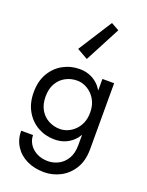

<svg xmlns="http://www.w3.org/2000/svg" viewBox="-188 -910 945 1231"><g transform="rotate(20 285.0 -294.0)"><path d="M208 -588 355 -818 409 -788 282 -546ZM125 30Q125 63 143 91.5Q161 120 194 137.5Q227 155 272 155Q307 155 341 138Q375 121 397.5 84.5Q420 48 420 -10V-79Q412 -66 403 -54Q377 -23 341.5 -6.5Q306 10 263 10Q201 10 149 -19Q97 -48 66 -102Q35 -156 35 -230Q35 -305 66 -358.5Q97 -412 149 -441Q201 -470 263 -470Q306 -470 341.5 -453.5Q377 -437 403 -406Q412 -394 420 -381V-460H500V-10Q500 69 467 122.5Q434 176 382 203Q330 230 272 230Q205 230 153.5 205Q102 180 73 134.5Q44 89 44 30ZM116 -230Q116 -177 137.5 -140Q159 -103 195 -84Q231 -65 273 -65Q299 -65 325 -76Q351 -87 372.5 -108Q394 -129 407 -159.5Q420 -190 420 -230Q420 -270 407 -300.5Q394 -331 372.5 -352Q351 -373 325 -384Q299 -395 273 -395Q231 -395 195 -376Q159 -357 137.5 -320Q116 -283 116 -230Z"/></g></svg>

Font: Venryn Sans
Style: Regular
Weight: 400
Designer: Owen Earl, indestructible type* (font) & Cristiano Sobral (main changes)
Version: Version 3.600; ttfautohint (v1.8.3)